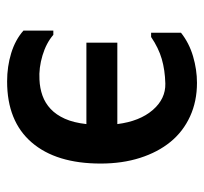

<svg xmlns="http://www.w3.org/2000/svg" viewBox="-37 -540 574 540"><g transform="rotate(90 250.0 -270.0)"><path d="M440 -266Q440 -141 380.5 -72Q321 -3 209 -3Q167 -3 129.5 -14.5Q92 -26 66 -49V-133H78Q101 -113 136 -102.5Q171 -92 204 -94Q228 -95 249 -102.5Q270 -110 286.5 -125.5Q303 -141 314 -165.5Q325 -190 329 -226H100V-313H329Q321 -376 289.5 -412.5Q258 -449 215 -448Q177 -447 146 -438Q115 -429 84 -408H72V-492Q101 -515 138.5 -526Q176 -537 213 -537Q265 -537 307.5 -517.5Q350 -498 379 -462.5Q408 -427 424 -377Q440 -327 440 -266Z"/></g></svg>

Font: D2Coding
Style: Bold
Weight: 700
Monospace: yes
Designer: Yong-Rak Park; Jeong-Hwan Yoon; Sang-Min Lee;
Foundry: NHN Corporation
Version: Version 1.3.2; Build 20180524